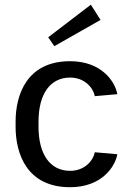

<svg xmlns="http://www.w3.org/2000/svg" viewBox="-20 -774 544 810"><path d="M404.2 -690 363.3 -754.2 183.3 -616.7 209.2 -579.2ZM45.8 -239.2C45.8 -124.2 94.2 15.8 275.8 15.8C409.2 15.8 465.8 -70.8 475 -123.3L380 -131.7C373.3 -96.7 337.5 -53.3 275.8 -53.3C191.7 -53.3 142.5 -122.5 142.5 -239.2V-260.8C142.5 -377.5 191.7 -446.7 275.8 -446.7C337.5 -446.7 373.3 -403.3 380 -368.3L475 -376.7C465.8 -429.2 409.2 -515.8 275.8 -515.8C94.2 -515.8 45.8 -375.8 45.8 -260.8Z"/></svg>

Font: Boon Medium
Style: Regular
Weight: 500
Designer: Sungsit Sawaiwan
Foundry: FontUni
Version: Version 2.0